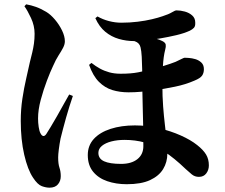

<svg xmlns="http://www.w3.org/2000/svg" viewBox="-20 -809 1040 888"><path d="M566 43Q517 43 476 29Q435 15 410.5 -15Q386 -45 386 -92Q386 -136 414 -166.5Q442 -197 491.5 -213Q541 -229 604 -229Q661 -229 715.5 -216Q770 -203 816 -182.5Q862 -162 892 -138Q920 -116 933 -94.5Q946 -73 946 -44Q946 -23 934 -7Q922 9 900 9Q881 9 867 -2.5Q853 -14 839 -27Q785 -79 739 -108.5Q693 -138 649 -150Q605 -162 556 -162Q523 -162 495.5 -155Q468 -148 451.5 -134.5Q435 -121 435 -102Q435 -75 461.5 -63Q488 -51 540 -51Q588 -51 615.5 -73Q643 -95 643 -133Q643 -187 642 -233.5Q641 -280 640 -318Q639 -356 638.5 -386Q638 -416 638 -436Q638 -460 637.5 -489.5Q637 -519 635.5 -546.5Q634 -574 630 -590Q625 -611 604 -618Q583 -625 569 -629L610 -647Q630 -645 652.5 -641Q675 -637 696.5 -631.5Q718 -626 731 -619Q745 -612 746.5 -602.5Q748 -593 744 -579Q736 -548 733.5 -503.5Q731 -459 731 -419Q731 -362 734.5 -316.5Q738 -271 742.5 -233.5Q747 -196 750.5 -163Q754 -130 754 -99Q754 -59 734.5 -27Q715 5 674 24Q633 43 566 43ZM209 59Q193 59 173.5 52Q154 45 133 13Q108 -24 92 -93.5Q76 -163 76 -250Q76 -303 83.5 -352.5Q91 -402 101 -445Q111 -488 118 -521Q124 -545 129 -565.5Q134 -586 137 -607.5Q140 -629 140 -653Q140 -690 123.5 -725.5Q107 -761 93 -780L101 -789Q124 -785 146.5 -777Q169 -769 194 -754Q214 -742 234 -718.5Q254 -695 267 -668Q280 -641 280 -618Q280 -604 272 -588.5Q264 -573 251 -553Q238 -533 225 -503Q213 -478 197 -436Q181 -394 168.5 -347.5Q156 -301 156 -261Q156 -241 159 -221.5Q162 -202 167 -193Q173 -181 180 -180Q187 -179 194 -189Q201 -200 214.5 -222Q228 -244 243.5 -271.5Q259 -299 274 -326Q289 -353 300 -372L317 -365Q309 -342 301 -316.5Q293 -291 285.5 -264.5Q278 -238 271.5 -213Q265 -188 260 -168Q255 -142 252 -118Q249 -94 249 -81Q249 -51 255 -33.5Q261 -16 261 6Q261 28 248 43.5Q235 59 209 59ZM574 -382Q534 -382 499.5 -392.5Q465 -403 437.5 -430.5Q410 -458 392 -509L403 -518Q422 -503 442 -492Q462 -481 485.5 -474.5Q509 -468 538 -468Q586 -468 619 -474.5Q652 -481 682 -489Q710 -496 739.5 -505Q769 -514 792 -523Q809 -531 820 -536.5Q831 -542 834 -542Q839 -542 853.5 -541Q868 -540 883.5 -535.5Q899 -531 911 -520Q923 -509 923 -489Q923 -471 914.5 -459Q906 -447 879 -436Q838 -418 789 -408Q740 -398 692 -391Q659 -387 631 -384.5Q603 -382 574 -382ZM600 -619Q564 -619 529.5 -629Q495 -639 467 -662Q439 -685 421 -725L431 -733Q455 -719 484 -711.5Q513 -704 541 -704Q580 -704 616.5 -708.5Q653 -713 682.5 -720Q712 -727 732 -734Q760 -743 775 -752Q790 -761 796 -761Q815 -761 835 -755.5Q855 -750 869 -737.5Q883 -725 883 -705Q884 -688 877 -680.5Q870 -673 858 -667Q832 -655 796 -646.5Q760 -638 722 -631.5Q684 -625 651.5 -622Q619 -619 600 -619Z"/></svg>

Font: Noto Serif JP ExtraLight ExtraBold
Style: Regular
Weight: 800
Version: Version 2.003-H1;hotconv 1.1.1;makeotfexe 2.6.0